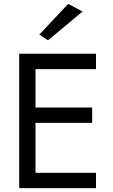

<svg xmlns="http://www.w3.org/2000/svg" viewBox="-20 -980 590 1000"><path d="M127 0H480V-80H127ZM127 -620H480V-700H127ZM127 -340H460V-420H127ZM80 -700V0H165V-700ZM410 -920 335 -960 185 -800 230 -770Z"/></svg>

Font: Glinicke Jost Regular
Style: Regular
Weight: 400
Version: Version 3.710